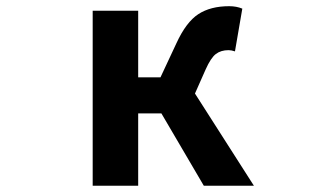

<svg xmlns="http://www.w3.org/2000/svg" viewBox="-20 -594 1040 614"><path d="M603.5 -294.9 792 0H631.8L496.1 -231.4H421.9V0H276.4V-559.6H421.9V-346.7H493.2L543.9 -455.1Q575.2 -523.4 614.3 -548.8Q653.3 -574.2 712.9 -574.2Q736.3 -574.2 754.9 -566.4L731.4 -429.7Q719.7 -433.6 710.9 -433.6Q686.5 -433.6 670.4 -421.4Q654.3 -409.2 637.7 -372.1Z"/></svg>

Font: Gen Shin Gothic Monospace Bold
Style: Bold
Weight: 700
Designer: [Source Han Sans]
Ryoko NISHIZUKA  (kana & ideographs); Paul D. Hunt (Latin, Greek & Cyrillic); Wenlong ZHANG  (bopomofo
Version: Version 1.002.20150607